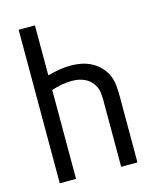

<svg xmlns="http://www.w3.org/2000/svg" viewBox="-111 -812 722 888"><g transform="rotate(-15 250.0 -367.5)"><path d="M64 0V-735H142V-496Q169 -503 197 -508Q225 -513 253 -513Q279 -513 304 -508Q329 -503 352 -491Q375 -479 393 -460Q411 -441 421 -418Q431 -395 433.5 -369Q436 -343 436 -318V0H358V-318Q358 -334 356.5 -351Q355 -368 348 -383Q341 -398 329.5 -410Q318 -422 303 -429.5Q288 -437 271.5 -440Q255 -443 239 -443Q214 -443 189.5 -438Q165 -433 142 -426V0Z"/></g></svg>

Font: Iosevka Algr
Style: Regular
Weight: 400
Monospace: yes
Designer: Belleve Invis
Foundry: Belleve Invis
Version: Version 26.0.2; ttfautohint (v1.8.3)